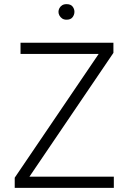

<svg xmlns="http://www.w3.org/2000/svg" viewBox="-20 -906 617 926"><path d="M51 -49 456 -646H79V-700H527V-651L122 -54H529V0H51ZM262 -849Q262 -858 266.5 -866.5Q271 -875 279.5 -880.5Q288 -886 301 -886Q321 -886 330 -874.5Q339 -863 339 -849Q339 -835 330 -823Q321 -811 301 -811Q288 -811 279.5 -817Q271 -823 266.5 -831.5Q262 -840 262 -849Z"/></svg>

Font: Moderustic Light
Style: Regular
Weight: 300
Designer: Tural Alisoy
Foundry: TAFT Foundry
Version: Version 2.120